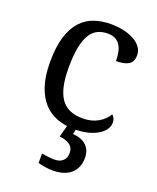

<svg xmlns="http://www.w3.org/2000/svg" viewBox="-145 -632 782 958"><g transform="rotate(20 246.0 -153.0)"><path d="M283.2 9.8Q233.4 9.8 191.4 -5.6Q149.4 -21 119.1 -54.2Q88.9 -87.4 72 -139.4Q55.2 -191.4 55.2 -265.1Q55.2 -345.2 72 -399.2Q88.9 -453.1 118.9 -485.8Q148.9 -518.6 189.7 -532.2Q230.5 -545.9 277.8 -545.9Q309.1 -545.9 340.1 -539.8Q371.1 -533.7 396 -521Q420.9 -508.3 436.5 -489Q452.1 -469.7 452.1 -443.8Q452.1 -409.2 429.7 -395Q407.2 -380.9 362.8 -380.9Q362.8 -404.3 358.9 -425.3Q355 -446.3 345.5 -462.2Q335.9 -478 319.6 -487.1Q303.2 -496.1 277.8 -496.1Q249 -496.1 225.8 -485.4Q202.6 -474.6 186 -448.2Q169.4 -421.9 160.6 -377.4Q151.9 -333 151.9 -266.1Q151.9 -159.7 187.3 -107.4Q222.7 -55.2 303.2 -55.2Q349.6 -55.2 384.3 -74.7Q418.9 -94.2 436 -125Q443.4 -119.1 448.2 -109.4Q453.1 -99.6 453.1 -85.9Q453.1 -68.8 442.4 -51.8Q431.6 -34.7 410.4 -21Q389.2 -7.3 357.4 1.2Q325.7 9.8 283.2 9.8ZM382.8 126Q382.8 179.2 348.9 209.7Q314.9 240.2 251 240.2Q243.2 240.2 233.4 239.5Q223.6 238.8 213.4 237.3Q203.1 235.8 192.9 233.6Q182.6 231.4 173.8 229V178.2Q191.9 182.1 210 184.1Q228 186 241.7 186Q270.5 186 286.6 170.9Q302.7 155.8 302.7 129.9Q302.7 100.6 281.5 85.9Q260.3 71.3 227.5 68.8L248.5 -8.8H295.9L285.6 34.2Q334.5 38.1 358.6 62.3Q382.8 86.4 382.8 126Z"/></g></svg>

Font: Noto Serif
Style: Regular
Weight: 400
Designer: Monotype Design team
Foundry: Monotype Imaging Inc.
Version: Version 1.02